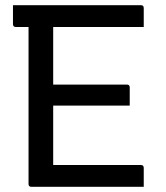

<svg xmlns="http://www.w3.org/2000/svg" viewBox="-20 -720 640 740"><path d="M101 0Q90 0 90 -11V-616H41Q30 -616 30 -627V-700H523Q534 -700 534 -689V-616H185V-394H469Q480 -394 480 -383V-313H185V-84H523Q534 -84 534 -73V0Z"/></svg>

Font: Recursive Mn Lnr St
Style: Regular
Weight: 400
Monospace: yes
Version: Version 1.079;hotconv 1.0.112;makeotfexe 2.5.65598; ttfautoh